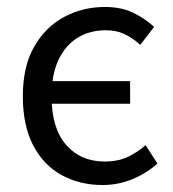

<svg xmlns="http://www.w3.org/2000/svg" viewBox="-20 -518 496 550"><path d="M274.1 12Q208.5 12 156.6 -16.4Q104.7 -44.8 75.1 -101.6Q45.4 -158.3 45.4 -242.3Q45.4 -327.9 78 -384.5Q110.5 -441.1 164 -469.6Q217.4 -498 280.3 -498Q328.4 -498 362 -481.3Q395.7 -464.7 421.5 -441L381.9 -389.6Q360.3 -408.9 337.1 -420.1Q314 -431.3 282.7 -431.3Q236.9 -431.3 202 -409.7Q167.1 -388.1 147.4 -346.1Q127.7 -304.1 127.7 -242.3Q127.7 -151 169.3 -103.1Q211 -55.3 280.3 -55.3Q317.6 -55.3 346.1 -68.6Q374.5 -81.9 397.1 -102.2L431 -49.5Q398.6 -20.7 358.3 -4.4Q318.1 12 274.1 12ZM94.1 -220.8V-285.6H352.7V-220.8Z"/></svg>

Font: SourceSans3VF
Style: Regular
Weight: 200
Designer: Paul D. Hunt
Foundry: Adobe
Version: Version 3.052;hotconv 1.1.0;makeotfexe 2.6.0